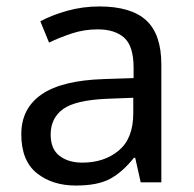

<svg xmlns="http://www.w3.org/2000/svg" viewBox="-20 -565 601 595"><path d="M288 -545Q386 -545 433 -502Q480 -459 480 -365V0H416L399 -76H395Q360 -32 321.5 -11Q283 10 215 10Q142 10 94 -28.5Q46 -67 46 -149Q46 -229 109 -272.5Q172 -316 303 -320L394 -323V-355Q394 -422 365 -448Q336 -474 283 -474Q241 -474 203 -461.5Q165 -449 132 -433L105 -499Q140 -518 188 -531.5Q236 -545 288 -545ZM314 -259Q214 -255 175.5 -227Q137 -199 137 -148Q137 -103 164.5 -82Q192 -61 235 -61Q303 -61 348 -98.5Q393 -136 393 -214V-262Z"/></svg>

Font: Noto Sans Syriac Eastern
Style: Regular
Weight: 400
Designer: Patrick Giasson and the Monotype Design Team
Foundry: Monotype Imaging Inc.
Version: Version 3.001; ttfautohint (v1.8.4.7-5d5b)